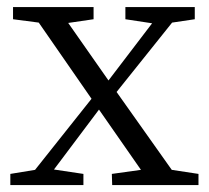

<svg xmlns="http://www.w3.org/2000/svg" viewBox="-20 -534 603 554"><path d="M475.6 -43.9 552.7 -32.2V0H303.7L302.7 -32.2L386.7 -43.9L265.6 -217.8L135.7 -44.9L220.7 -32.2V0H9.8V-32.2L81.1 -43.9L244.1 -249L91.8 -468.8L17.6 -478.5V-513.7H250V-478.5L176.8 -467.8L293 -301.8L418.9 -466.8L341.8 -478.5V-513.7H542V-478.5L476.6 -468.8L316.4 -268.6Z"/></svg>

Font: Bpmf Zihi Serif Regular
Style: Regular
Weight: 400
Foundry: But Ko
Version: Version 1.320